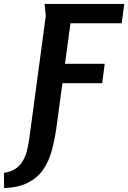

<svg xmlns="http://www.w3.org/2000/svg" viewBox="-133 -752 655 981"><path d="M-113 131Q-76 126 -52.5 109.5Q-29 93 -15 68Q-1 43 6 13Q13 -17 17 -47L101 -671L95 -732H502L489 -633H227L199 -426H402L389 -327H186L155 -98Q146 -35 131 19.5Q116 74 87 115.5Q58 157 10 181.5Q-38 206 -112 209Z"/></svg>

Font: Rosario
Style: Italic
Weight: 400
Italic angle: -8.05°
Designer: Hector Gatti
Foundry: Omnibus Type
Version: Version 1.201